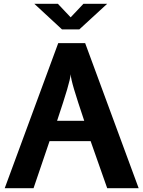

<svg xmlns="http://www.w3.org/2000/svg" viewBox="-20 -999 761 1019"><path d="M5 0 289 -770H432L716 0H549L461 -250H243L158 0ZM283 -358H427Q390.5 -466.5 373.5 -523.5Q356.5 -580.5 355 -605Q353 -580.5 336.2 -523.8Q319.5 -467 283 -358ZM162 -979H287L355 -907L423 -979H549L401 -843H309Z"/></svg>

Font: Junction
Style: Bold
Weight: 700
Designer: Caroline Hadilaksono
Foundry: Caroline Hadilaksono, Tyler Finck, The League of Moveable Type
Version: Version 2.000; ttfautohint (v1.8.3)